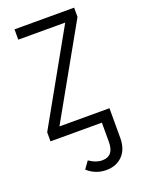

<svg xmlns="http://www.w3.org/2000/svg" viewBox="-140 -586 627 854"><g transform="rotate(-20 174.0 -159.0)"><path d="M323.2 -522.9V-479L81.1 -48.8H317.9V90.8Q317.9 145.5 288.3 175.3Q258.8 205.1 211.9 205.1Q161.1 205.1 123 170.9L147.9 136.2Q178.7 158.2 209 158.2Q264.2 158.2 264.2 91.8V0H21V-43L263.2 -474.1H41V-522.9Z"/></g></svg>

Font: Fira Sans Compressed Light
Style: Regular
Weight: 300
Width: 1
Designer: Carrois Corporate & Edenspiekermann AG
Foundry: Carrois Corporate GbR & Edenspiekermann AG
Version: Version 4.203;PS 004.203;hotconv 1.0.88;makeotf.lib2.5.64775